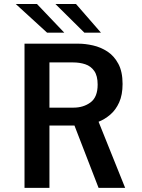

<svg xmlns="http://www.w3.org/2000/svg" viewBox="-20 -912 690 932"><path d="M99 0V-700H360.5Q394 -700 431.5 -691.5Q469 -683 501.5 -661.8Q534 -640.5 554.5 -602.2Q575 -564 575 -504.5Q575 -451.5 558.5 -415Q542 -378.5 515.5 -355.8Q489 -333 458.5 -321L587.5 0H458.5L341.5 -302.5H220V0ZM220 -389.5H337Q385 -389.5 419.5 -415Q454 -440.5 454 -501.5Q454 -544 437.5 -567.5Q421 -591 394 -600Q367 -609 334.5 -609H220ZM389.5 -753.5 249 -892.5H349L470 -753.5ZM208.5 -753.5 56.5 -892.5H159.5L292 -753.5Z"/></svg>

Font: Trispace Medium
Style: Regular
Weight: 500
Designer: Tyler Finck
Foundry: Etcetera Type Company
Version: Version 1.210; ttfautohint (v1.8.3)